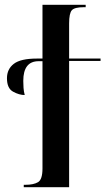

<svg xmlns="http://www.w3.org/2000/svg" viewBox="-20 -780 465 800"><path d="M79 0H268V-526H399V-536H268V-682Q268 -725 279.5 -737.5Q291 -750 329 -750H337V-760H157V-536H134Q66 -536 37.5 -514Q9 -492 9 -454Q9 -412 34.5 -398Q60 -384 83 -384Q79 -399 78 -414Q77 -429 77 -443Q77 -525 141 -525H157V-78Q157 -32 138.5 -21Q120 -10 86 -10H79Z"/></svg>

Font: Noto Serif Display Condensed Semi
Style: Regular
Weight: 600
Width: 3
Designer: Monotype Design Team
Foundry: Monotype Imaging Inc.
Version: Version 1.900